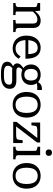

<svg xmlns="http://www.w3.org/2000/svg" viewBox="1366 -2178 1057 3828"><g transform="rotate(90 1894.0 -264.5)"><path d="M40 0V-46H43Q67 -46 85 -51Q103 -56 112 -68Q121 -80 121 -102V-439Q121 -454 113.5 -461.5Q106 -469 90 -474Q74 -479 50 -484L40 -486V-537H193L205 -424L210 -418V-56Q210 -53 221 -50.5Q232 -48 248 -47Q264 -46 277 -46H281V0ZM620 0H379V-46H382Q395 -46 411 -47Q427 -48 438.5 -50.5Q450 -53 450 -56V-390Q450 -421 442 -441Q434 -461 416 -471.5Q398 -482 368 -482Q337 -482 307 -469Q277 -456 248.5 -430Q220 -404 192 -365V-418Q219 -459 249.5 -488Q280 -517 315 -532Q350 -547 392 -547Q438 -547 470.5 -531Q503 -515 520.5 -482.5Q538 -450 538 -401V-102Q538 -80 547.5 -68Q557 -56 575 -51Q593 -46 617 -46H620Z M780 -263Q780 -204 793 -162.5Q806 -121 828.5 -96Q851 -71 882 -59Q913 -47 949 -47Q989 -47 1018 -61Q1047 -75 1068 -98Q1089 -121 1104 -147L1151 -111Q1133 -75 1103.5 -47Q1074 -19 1034.5 -4Q995 11 947 11Q874 11 816 -20.5Q758 -52 724.5 -113.5Q691 -175 691 -264Q691 -351 721.5 -414.5Q752 -478 806.5 -512.5Q861 -547 931 -547Q985 -547 1026 -528.5Q1067 -510 1095 -473Q1123 -436 1137.5 -379Q1152 -322 1152 -244H760V-301H1086L1061 -279Q1059 -338 1051 -378Q1043 -418 1027.5 -442Q1012 -466 988.5 -477Q965 -488 931 -488Q897 -488 869 -474.5Q841 -461 821.5 -433.5Q802 -406 791 -363.5Q780 -321 780 -263Z M1775 -479Q1733 -481 1702 -479.5Q1671 -478 1649.5 -472.5Q1628 -467 1613 -454L1599 -460Q1612 -491 1629 -513.5Q1646 -536 1667.5 -550Q1689 -564 1715.5 -569Q1742 -574 1775 -571ZM1470 -163Q1410 -163 1364 -186.5Q1318 -210 1292 -253Q1266 -296 1266 -354Q1266 -412 1292 -455.5Q1318 -499 1364.5 -523Q1411 -547 1470 -547Q1529 -547 1575.5 -523Q1622 -499 1648 -455.5Q1674 -412 1674 -354Q1674 -296 1648 -253Q1622 -210 1576 -186.5Q1530 -163 1470 -163ZM1470 -221Q1508 -221 1533.5 -236Q1559 -251 1572.5 -280.5Q1586 -310 1586 -354Q1586 -398 1572.5 -428Q1559 -458 1533.5 -473.5Q1508 -489 1470 -489Q1432 -489 1406.5 -473.5Q1381 -458 1367.5 -428Q1354 -398 1354 -354Q1354 -310 1367.5 -280.5Q1381 -251 1406.5 -236Q1432 -221 1470 -221ZM1427 244Q1364 244 1315 231.5Q1266 219 1238.5 191.5Q1211 164 1211 120Q1211 90 1223.5 68Q1236 46 1262.5 26.5Q1289 7 1329 -13L1356 5Q1332 23 1317.5 39.5Q1303 56 1297 72.5Q1291 89 1291 108Q1291 133 1304.5 149.5Q1318 166 1349 175.5Q1380 185 1430 185H1510Q1561 185 1596.5 173Q1632 161 1650.5 138Q1669 115 1669 82Q1669 51 1650 36Q1631 21 1582 21H1365H1362Q1322 13 1295.5 -0.5Q1269 -14 1256.5 -34Q1244 -54 1244 -79Q1244 -106 1257.5 -128.5Q1271 -151 1296 -171.5Q1321 -192 1355 -210L1384 -190Q1364 -175 1351 -161.5Q1338 -148 1331.5 -135Q1325 -122 1325 -107Q1325 -84 1343.5 -73.5Q1362 -63 1398 -63H1584Q1638 -63 1675 -49Q1712 -35 1731.5 -6Q1751 23 1751 68Q1751 127 1718.5 166.5Q1686 206 1631 225Q1576 244 1510 244Z M2325 -268Q2325 -182 2293.5 -119Q2262 -56 2204.5 -22.5Q2147 11 2069 11Q1992 11 1934.5 -22.5Q1877 -56 1845.5 -119Q1814 -182 1814 -268Q1814 -332 1831.5 -383.5Q1849 -435 1883 -471.5Q1917 -508 1964 -527.5Q2011 -547 2069 -547Q2128 -547 2174.5 -527.5Q2221 -508 2255.5 -471.5Q2290 -435 2307.5 -383.5Q2325 -332 2325 -268ZM1907 -268Q1907 -194 1925 -145Q1943 -96 1979.5 -71.5Q2016 -47 2069 -47Q2124 -47 2160 -71.5Q2196 -96 2214 -145Q2232 -194 2232 -268Q2232 -339 2214 -388Q2196 -437 2160 -462.5Q2124 -488 2069 -488Q2016 -488 1979.5 -462.5Q1943 -437 1925 -388Q1907 -339 1907 -268Z M2491 -44 2480 -58H2652Q2681 -58 2701.5 -59.5Q2722 -61 2735.5 -65.5Q2749 -70 2756 -79Q2763 -88 2765 -102L2776 -188H2833V0H2410V-65L2739 -490L2754 -480H2602Q2573 -480 2552 -478.5Q2531 -477 2518 -472Q2505 -467 2498 -459Q2491 -451 2490 -437L2479 -363H2423V-537H2821V-475Z M3024 -647Q2996 -647 2978 -663Q2960 -679 2960 -711Q2960 -742 2978 -757.5Q2996 -773 3024 -773Q3052 -773 3070 -757.5Q3088 -742 3088 -711Q3088 -679 3070 -663Q3052 -647 3024 -647ZM3075 -537V-98Q3075 -67 3096.5 -56.5Q3118 -46 3154 -46H3157V0H2906V-46H2909Q2945 -46 2966.5 -56.5Q2988 -67 2988 -98V-439Q2988 -461 2970 -468.5Q2952 -476 2916 -484L2906 -486V-537Z M3742 -268Q3742 -182 3710.5 -119Q3679 -56 3621.5 -22.5Q3564 11 3486 11Q3409 11 3351.5 -22.5Q3294 -56 3262.5 -119Q3231 -182 3231 -268Q3231 -332 3248.5 -383.5Q3266 -435 3300 -471.5Q3334 -508 3381 -527.5Q3428 -547 3486 -547Q3545 -547 3591.5 -527.5Q3638 -508 3672.5 -471.5Q3707 -435 3724.5 -383.5Q3742 -332 3742 -268ZM3324 -268Q3324 -194 3342 -145Q3360 -96 3396.5 -71.5Q3433 -47 3486 -47Q3541 -47 3577 -71.5Q3613 -96 3631 -145Q3649 -194 3649 -268Q3649 -339 3631 -388Q3613 -437 3577 -462.5Q3541 -488 3486 -488Q3433 -488 3396.5 -462.5Q3360 -437 3342 -388Q3324 -339 3324 -268Z"/></g></svg>

Font: Roboto Serif 20pt SemiCondensed
Style: Regular
Weight: 400
Width: 4
Version: Version 1.008